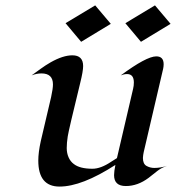

<svg xmlns="http://www.w3.org/2000/svg" viewBox="-20 -685 655 715"><path d="M562 -475.1Q589.4 -475.1 589.4 -445.8Q589.4 -437 587.4 -428.2L515.1 -118.2Q514.2 -112.8 513.2 -107.4Q512.2 -102.1 512.2 -96.7Q512.2 -74.7 525.6 -67.1Q539.1 -59.6 554.7 -59.6Q577.6 -59.6 602.1 -67.4Q581.1 -60.5 565.4 -47.9Q549.8 -35.2 533.2 -22.5Q492.7 7.8 448.7 7.8Q404.8 7.8 404.8 -32.7Q404.8 -46.4 409.7 -70.8Q284.7 9.8 201.7 9.8Q122.6 9.8 122.6 -86.9Q122.6 -117.2 131.8 -159.2L170.4 -323.7Q177.2 -355 177.2 -370.6Q177.2 -411.6 134.3 -411.6Q116.7 -411.6 97.7 -404.3Q113.3 -415.5 131.3 -428.7Q149.4 -441.9 168.9 -453.1Q214.8 -479 249.5 -479Q289.6 -479 289.6 -439Q289.6 -419.9 278.8 -376.5Q235.8 -200.7 232.2 -176.8Q228.5 -152.8 228.5 -133.8Q228.5 -114.7 235.4 -99.1Q242.2 -83.5 254.9 -74.2Q277.3 -56.6 324.2 -56.6Q355.5 -56.6 394.5 -83Q404.8 -89.8 415.5 -96.2L475.6 -354Q478.5 -365.7 478.5 -377.9Q478.5 -409.2 453.1 -409.2Q441.9 -409.2 429.7 -404.3Q525.4 -475.1 562 -475.1ZM615.2 -596.2 504.9 -529.3 446.8 -598.6 557.1 -665ZM392.6 -596.2 282.2 -529.3 224.1 -598.6 334.5 -665Z"/></svg>

Font: Fondamento
Style: Italic
Weight: 400
Italic angle: -12°
Version: Version 1.000